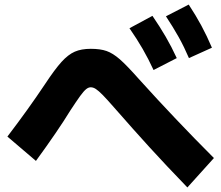

<svg xmlns="http://www.w3.org/2000/svg" viewBox="-20 -822 978 848"><path d="M484.4 -346.7Q452.1 -383.8 433.6 -402.6Q415 -421.4 403.3 -429Q391.6 -436.5 380.9 -436.5Q370.6 -436.5 360.4 -428.2Q350.1 -419.9 334.2 -398.2Q318.4 -376.5 290 -333Q236.3 -245.1 138.7 -111.3L12.7 -218.8Q105 -339.8 178.7 -450.2Q222.2 -516.1 251.7 -548.6Q281.2 -581.1 310.3 -593.8Q339.4 -606.4 380.9 -606.4Q422.9 -606.4 450.7 -596.7Q478.5 -586.9 509.3 -560.1Q540 -533.2 592.8 -473.6Q754.9 -293.9 924.8 -124L807.6 5.9Q710.9 -94.2 640.6 -171.4Q570.3 -248.5 484.4 -346.7ZM551.8 -697.3 653.3 -752Q686 -704.1 711.9 -659.7Q737.8 -615.2 760.7 -565.4L658.2 -512.7Q635.7 -561.5 610.1 -606Q584.5 -650.4 551.8 -697.3ZM712.9 -750 813.5 -801.8Q844.7 -754.4 869.4 -708.7Q894 -663.1 916 -611.3L814.5 -565.4Q793.9 -613.8 769.3 -658Q744.6 -702.1 712.9 -750Z"/></svg>

Font: Pretendard JP Black
Style: Regular
Weight: 900
Designer: Base glyphs from Inter by Rasmus Andersson; Hangeul glyphs from Noto Sans CJK(Source Han Sans) by Jang Soo-young and Kan
Foundry: Kil Hyung-jin
Version: Version 1.309